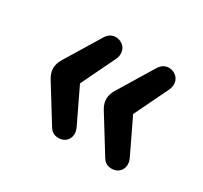

<svg xmlns="http://www.w3.org/2000/svg" viewBox="-88 -568 640 604"><g transform="rotate(30 232.5 -266.0)"><path d="M196 -86Q182 -81 168.5 -84.5Q155 -88 147 -101L66 -232Q56 -249 56 -265.5Q56 -282 66 -299L145 -429Q154 -443 167.5 -447Q181 -451 195 -445Q211 -438 216 -422Q221 -406 212 -388L153 -266L212 -143Q221 -125 216.5 -109Q212 -93 196 -86ZM389 -86Q375 -81 361.5 -84.5Q348 -88 340 -101L259 -232Q249 -249 249 -265.5Q249 -282 259 -299L338 -429Q347 -443 360.5 -447Q374 -451 388 -445Q404 -438 409 -422Q414 -406 405 -388L346 -266L405 -143Q414 -125 409.5 -109Q405 -93 389 -86Z"/></g></svg>

Font: Nunito ExtraLight SemiBold
Style: Regular
Weight: 600
Version: Version 3.602